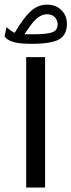

<svg xmlns="http://www.w3.org/2000/svg" viewBox="-42 -820 312 838"><path d="M98.6 -670.4Q125 -670.4 142.3 -671.6Q159.7 -672.9 173.3 -675.5Q187 -678.2 194.6 -683.1Q202.1 -688 205.8 -695.6Q209.5 -703.1 209.5 -713.9Q209.5 -723.1 206.1 -731.2Q202.6 -739.3 197 -745.1Q191.4 -751 182.9 -754.4Q174.3 -757.8 164.6 -757.8Q147 -757.8 131.6 -748.8Q116.2 -739.7 101.1 -721.7Q85.9 -703.6 64.9 -670.4ZM-22 -661.6 -13.7 -701.7Q-11.2 -699.2 -7.3 -696Q-3.4 -692.9 5.9 -686Q15.1 -679.2 22 -676.8Q62 -744.1 93.3 -772Q124.5 -799.8 162.6 -799.8Q201.2 -799.8 225.6 -776.1Q250 -752.4 250 -715.8Q250 -668 216.3 -648.4Q182.6 -628.9 99.6 -628.9H87.9Q58.6 -628.9 36.9 -632.3Q15.1 -635.7 0 -643.1Q-15.1 -650.4 -22 -661.6ZM72.3 -570.7H154.8V-1.4H72.3Z"/></svg>

Font: Vazir WOL
Style: WOL
Weight: 400
Foundry: Based on Dejavu fonts, by Saber Rastikerdar
Version: Version 26.0.0